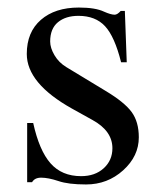

<svg xmlns="http://www.w3.org/2000/svg" viewBox="-20 -479 429 509"><path d="M156 -301 260 -238Q310 -208 329 -182Q348 -156 348 -115Q348 -65 306.5 -27.5Q265 10 208 10Q161 10 135 1Q108 -8 89 -8Q72 -8 65 4H52V-153H68Q84 -80 114 -46Q144 -12 195 -12Q232 -12 255 -33Q278 -54 278 -86Q278 -132 225 -161L171 -191Q51 -258 51 -336Q51 -394 88.5 -426.5Q126 -459 189 -459Q233 -459 256 -448Q274 -440 284 -440Q291 -440 300 -450H311L316 -314H301Q284 -382 258.5 -409.5Q233 -437 188 -437Q154 -437 133.5 -420Q113 -403 113 -369Q113 -352 124.5 -332.5Q136 -313 156 -301Z"/></svg>

Font: STIX
Style: Regular
Weight: 400
Designer: MicroPress Inc., with final additions and corrections provided by Coen Hoffman, Elsevier (retired)
Version: Version 1.1.1